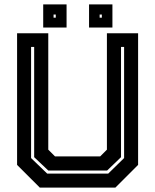

<svg xmlns="http://www.w3.org/2000/svg" viewBox="-20 -851 704 871"><path d="M160.5 0 57.5 -103V-700H199V-172L229.5 -141.5H434.5L465 -172V-700H606.5V-103L503.5 0ZM194 -63.5H471L543 -134V-638H529V-138L466 -77.5H199L135 -138V-638H121V-134ZM384 -726V-831H490V-726ZM176 -726V-831H282V-726ZM223 -771H233V-785H223ZM432 -771H442V-785H432Z"/></svg>

Font: Tourney
Style: Bold
Weight: 700
Designer: Tyler Finck
Foundry: Etcetera Type Co
Version: Version 1.015